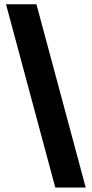

<svg xmlns="http://www.w3.org/2000/svg" viewBox="-20 -760 424 887"><path d="M7.8 -740.2H148.4L376 106.4H235.4Z"/></svg>

Font: Pretendard ExtraBold
Style: Regular
Weight: 800
Designer: Base glyphs from Inter by Rasmus Andersson; Hangeul glyphs from Noto Sans CJK(Source Han Sans) by Jang Soo-young and Kan
Foundry: Kil Hyung-jin
Version: Version 1.309